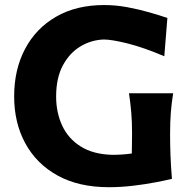

<svg xmlns="http://www.w3.org/2000/svg" viewBox="-20 -748 768 780"><path d="M422.5 12.5Q299.5 12.5 213.8 -35Q128 -82.5 82.8 -165.8Q37.5 -249 37.5 -356.5Q37.5 -465.5 81.8 -549.2Q126 -633 208 -680.2Q290 -727.5 403 -727.5Q450 -727.5 497 -718.8Q544 -710 586 -698Q628 -686 660 -675L647.5 -519.5Q561 -556 497.2 -571.8Q433.5 -587.5 402 -587.5Q351.5 -586 307.2 -559.8Q263 -533.5 235.5 -482.5Q208 -431.5 208 -356Q208 -291 232.5 -238Q257 -185 307.8 -153Q358.5 -121 436.5 -119Q479 -119 515.5 -124.5Q516.5 -164.5 516.5 -204.5Q516.5 -253.5 513.2 -291.5Q510 -329.5 504 -369H683.5Q677 -329.5 674 -291.5Q671 -253.5 671 -204.5Q671 -162 672.5 -119.2Q674 -76.5 678.5 -21.5Q652.5 -15 610.2 -7Q568 1 519 6.8Q470 12.5 422.5 12.5Z"/></svg>

Font: Commissioner Flair
Style: Bold
Weight: 700
Designer: Kostas Bartsokas
Foundry: Kostas Bartsokas
Version: Version 1.000; ttfautohint (v1.8.3)